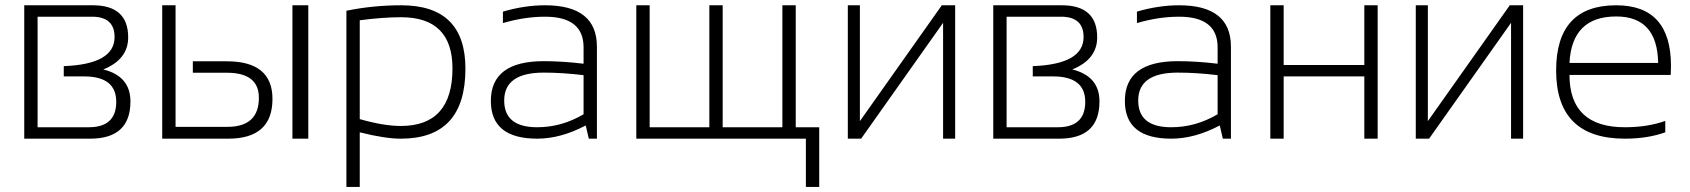

<svg xmlns="http://www.w3.org/2000/svg" viewBox="-20 -533 6497 738"><path d="M321.3 -43.9Q426.8 -43.9 426.8 -141.6Q426.8 -239.3 303.2 -239.3H225.1V-278.8Q420.4 -286.1 420.4 -390.6Q420.4 -468.8 333.5 -468.8H124.5V-43.9ZM73.2 0V-512.7H336.9Q472.7 -512.7 472.7 -389.2Q472.7 -304.7 377 -266.1Q481.4 -240.2 481.4 -143.1Q481.4 0 326.7 0Z M1104 0V-512.7H1165V0ZM654.8 -512.7V-45.4H854Q975.1 -45.4 975.1 -157.2Q975.1 -253.4 852.1 -253.4H721.2V-297.4H851.6Q1027.3 -297.4 1027.3 -152.8Q1027.3 0 857.4 0H603.5V-512.7Z M1362.8 -75.2Q1455.1 -48.8 1520.5 -48.8Q1719.2 -48.8 1719.2 -270Q1719.2 -466.8 1521.5 -466.8Q1453.1 -466.8 1362.8 -455.1ZM1311.5 -491.7Q1413.6 -512.7 1522.5 -512.7Q1769 -512.7 1769 -269Q1769 0 1521 0Q1459.5 0 1362.8 -24.4V185.5H1311.5Z M1866.7 -145Q1866.7 -297.9 2069.8 -297.9Q2141.6 -297.9 2223.1 -288.1V-351.1Q2223.1 -468.8 2075.2 -468.8Q1996.1 -468.8 1913.1 -444.3V-488.3Q1996.1 -512.7 2075.2 -512.7Q2274.4 -512.7 2274.4 -353.5V0H2243.2L2231.4 -50.8Q2135.3 0 2044.9 0Q1866.7 0 1866.7 -145ZM2069.8 -253.9Q1918 -253.9 1918 -146.5Q1918 -43.9 2044.9 -43.9Q2138.7 -43.9 2223.1 -93.8V-244.1Q2141.6 -253.9 2069.8 -253.9Z M2425.8 0V-512.7H2477.1V-43.9H2706.5V-512.7H2757.8V-43.9H2987.3V-512.7H3038.6V-43.9H3128.9V185.5H3077.6V0Z M3605 0V-445.3L3290 0H3238.8V-512.7H3285.2V-67.4L3600.1 -512.7H3651.4V0Z M4045.9 -43.9Q4151.4 -43.9 4151.4 -141.6Q4151.4 -239.3 4027.8 -239.3H3949.7V-278.8Q4145 -286.1 4145 -390.6Q4145 -468.8 4058.1 -468.8H3849.1V-43.9ZM3797.9 0V-512.7H4061.5Q4197.3 -512.7 4197.3 -389.2Q4197.3 -304.7 4101.6 -266.1Q4206.1 -240.2 4206.1 -143.1Q4206.1 0 4051.3 0Z M4303.7 -145Q4303.7 -297.9 4506.8 -297.9Q4578.6 -297.9 4660.2 -288.1V-351.1Q4660.2 -468.8 4512.2 -468.8Q4433.1 -468.8 4350.1 -444.3V-488.3Q4433.1 -512.7 4512.2 -512.7Q4711.4 -512.7 4711.4 -353.5V0H4680.2L4668.5 -50.8Q4572.3 0 4481.9 0Q4303.7 0 4303.7 -145ZM4506.8 -253.9Q4355 -253.9 4355 -146.5Q4355 -43.9 4481.9 -43.9Q4575.7 -43.9 4660.2 -93.8V-244.1Q4578.6 -253.9 4506.8 -253.9Z M4862.8 0V-512.7H4914.1V-283.2H5224.1V-512.7H5275.4V0H5224.1V-239.3H4914.1V0Z M5788.1 0V-445.3L5473.1 0H5421.9V-512.7H5468.3V-67.4L5783.2 -512.7H5834.5V0Z M6192.4 -512.7Q6402.8 -512.7 6402.8 -279.8Q6402.8 -263.2 6401.9 -245.1H6012.7Q6012.7 -43.9 6225.6 -43.9Q6313 -43.9 6380.9 -68.4V-24.4Q6313 0 6225.6 0Q5961.4 0 5961.4 -262.2Q5961.4 -512.7 6192.4 -512.7ZM6012.7 -291H6353.5Q6350.6 -469.7 6192.4 -469.7Q6021.5 -469.7 6012.7 -291Z"/></svg>

Font: Voltera Light
Style: Light
Weight: 300
Designer: Bernd Montag
Version: Version 1.301